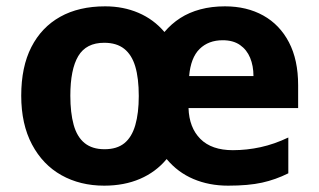

<svg xmlns="http://www.w3.org/2000/svg" viewBox="-20 -576 1007 606"><path d="M690 -556Q759 -556 811 -527Q863 -498 892 -442.5Q921 -387 921 -307V-235H575Q577 -173 612.5 -137.5Q648 -102 715 -102Q759 -102 802.5 -111.5Q846 -121 890 -142V-29Q850 -9 807 0.5Q764 10 700 10Q640 10 590.5 -11Q541 -32 506 -74Q472 -33 422 -11.5Q372 10 309 10Q233 10 174 -23Q115 -56 81 -120Q47 -184 47 -274Q47 -365 79 -427.5Q111 -490 170 -523Q229 -556 312 -556Q369 -556 417 -535.5Q465 -515 499 -475Q521 -501 549 -519Q577 -537 612.5 -546.5Q648 -556 690 -556ZM309 -441Q252 -441 227 -399Q202 -357 202 -274Q202 -220 212.5 -182Q223 -144 247 -124.5Q271 -105 310 -105Q349 -105 372.5 -124Q396 -143 407 -181Q418 -219 418 -273Q418 -329 407 -366Q396 -403 372 -422Q348 -441 309 -441ZM683 -449Q638 -449 610 -421.5Q582 -394 577 -336H780Q780 -368 769.5 -393.5Q759 -419 737.5 -434Q716 -449 683 -449Z"/></svg>

Font: Noto Sans Lao
Style: Bold
Weight: 700
Designer: Monotype Design Team
Foundry: Monotype Imaging Inc.
Version: Version 2.003